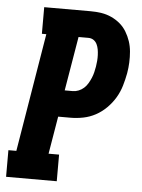

<svg xmlns="http://www.w3.org/2000/svg" viewBox="-53 -777 605 819"><g transform="rotate(5 250.0 -367.5)"><path d="M4 0V-114H38L122 -621H103V-735H302Q326 -735 348.5 -731.5Q371 -728 391.5 -718.5Q412 -709 428.5 -695Q445 -681 456.5 -662Q468 -643 475 -622Q482 -601 484 -578Q486 -555 485 -531.5Q484 -508 480 -485Q475 -458 467 -431Q459 -404 444.5 -379.5Q430 -355 409 -334Q388 -313 363 -299.5Q338 -286 310.5 -280.5Q283 -275 256 -275H203L176 -114H221V0ZM256 -389Q268 -389 280.5 -394Q293 -399 303 -408Q313 -417 320 -429Q327 -441 332 -453Q337 -465 340 -477.5Q343 -490 345 -502Q347 -514 348 -526.5Q349 -539 348.5 -551.5Q348 -564 346 -575.5Q344 -587 339 -597.5Q334 -608 324.5 -614.5Q315 -621 302 -621H260L221 -389Z"/></g></svg>

Font: Iosevka Slab Heavy Oblique
Style: Regular
Weight: 900
Italic angle: -9°
Monospace: yes
Designer: Belleve Invis
Foundry: Belleve Invis
Version: Version 11.1.1; ttfautohint (v1.8.3)